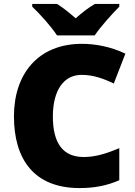

<svg xmlns="http://www.w3.org/2000/svg" viewBox="-20 -1013 689 977"><path d="M270 -833H462C493 -879 553 -945 587 -979V-993H463C428 -973 400 -950 365 -920C330 -950 305 -971 270 -993H144V-979C182 -943 240 -879 270 -833ZM395 -632C455 -632 507 -613 559 -588L618 -740C545 -775 466 -790 397 -790C174 -790 51 -637 51 -421C51 -204 152 -56 385 -56C459 -56 524 -68 587 -96V-259C527 -234 469 -214 406 -214C300 -214 249 -285 249 -420C249 -553 304 -632 395 -632Z"/></svg>

Font: Noto Sans Malayalam UI Black
Style: Regular
Weight: 900
Designer: Jelle Bosma - Monotype Design Team
Foundry: Monotype Imaging Inc.
Version: Version 2.104